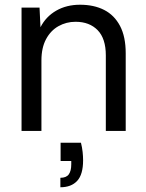

<svg xmlns="http://www.w3.org/2000/svg" viewBox="-20 -553 617 811"><path d="M71 0V-521H147L151 -438Q174 -483 217.5 -508Q261 -533 318 -533Q377 -533 420 -511Q463 -489 487 -443.5Q511 -398 511 -328V0H427V-319Q427 -390 392.5 -425.5Q358 -461 299 -461Q260 -461 227 -442.5Q194 -424 174.5 -387.5Q155 -351 155 -298V0ZM235 238V198Q260 198 270.5 183.5Q281 169 281 141V127H236V50H322Q327 70 329 89Q331 108 331 124Q331 184 306 211Q281 238 235 238Z"/></svg>

Font: DM Sans 10pt
Style: Regular
Weight: 400
Version: Version 4.004;gftools[0.9.30]